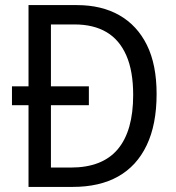

<svg xmlns="http://www.w3.org/2000/svg" viewBox="-20 -734 692 754"><path d="M282 -714Q379 -714 449 -674Q519 -634 557 -557Q595 -480 595 -365Q595 -245 556 -163.5Q517 -82 444 -41Q371 0 266 0H92V-321H27V-395H92V-714ZM273 -638H180V-395H329V-321H180V-76H258Q382 -76 442.5 -148Q503 -220 503 -361Q503 -455 476 -516.5Q449 -578 398 -608Q347 -638 273 -638Z"/></svg>

Font: Noto Sans Arabic SemiCondensed
Style: Regular
Weight: 400
Width: 4
Designer: Monotype Design Team, Nadine Chahine, Nizar Qandah and Khaled Hosny
Foundry: Monotype Imaging Inc.
Version: Version 2.012